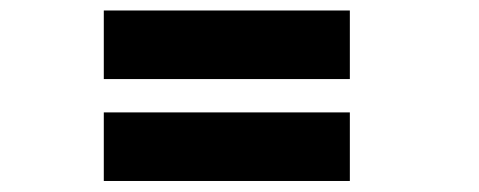

<svg xmlns="http://www.w3.org/2000/svg" viewBox="-20 -482 890 357"><path d="M173 -462.5H630.5V-335H173ZM173 -273H630.5V-145.5H173Z"/></svg>

Font: League Mono Wide
Style: Bold
Weight: 700
Width: 8
Designer: Tyler Finck
Foundry: The League of Moveable Type / Tyler Finck
Version: Version 2.210